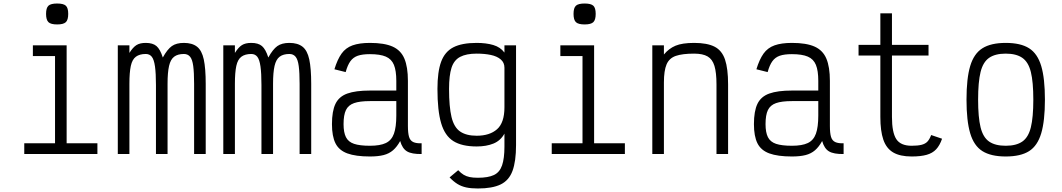

<svg xmlns="http://www.w3.org/2000/svg" viewBox="-20 -876 6040 1092"><path d="M118 0V-61H293V-557H167V-618H359V-61H534V0ZM305 -737Q269 -737 255.5 -750Q242 -763 242 -797Q242 -831 255.5 -843.5Q269 -856 305 -856Q341 -856 354.5 -843.5Q368 -831 368 -797Q368 -763 354.5 -750Q341 -737 305 -737Z M650 0V-618H716V-575Q736 -607 756 -619.5Q776 -632 809 -632Q849 -632 870 -614Q891 -596 906 -549Q932 -596 957.5 -614Q983 -632 1026 -632Q1073 -632 1100.5 -610.5Q1128 -589 1139 -538Q1150 -487 1150 -399V0H1084V-399Q1084 -463 1079 -500.5Q1074 -538 1061 -553.5Q1048 -569 1026 -569Q991 -569 970.5 -553.5Q950 -538 941.5 -501Q933 -464 933 -400V0H867V-393Q867 -459 861.5 -498Q856 -537 843.5 -553Q831 -569 809 -569Q774 -569 753 -553.5Q732 -538 724 -501Q716 -464 716 -400V0Z M1250 0V-618H1316V-575Q1336 -607 1356 -619.5Q1376 -632 1409 -632Q1449 -632 1470 -614Q1491 -596 1506 -549Q1532 -596 1557.5 -614Q1583 -632 1626 -632Q1673 -632 1700.5 -610.5Q1728 -589 1739 -538Q1750 -487 1750 -399V0H1684V-399Q1684 -463 1679 -500.5Q1674 -538 1661 -553.5Q1648 -569 1626 -569Q1591 -569 1570.5 -553.5Q1550 -538 1541.5 -501Q1533 -464 1533 -400V0H1467V-393Q1467 -459 1461.5 -498Q1456 -537 1443.5 -553Q1431 -569 1409 -569Q1374 -569 1353 -553.5Q1332 -538 1324 -501Q1316 -464 1316 -400V0Z M2084 14Q2003 14 1955.5 -3.5Q1908 -21 1888 -61Q1868 -101 1868 -170Q1868 -244 1888 -285.5Q1908 -327 1955.5 -344Q2003 -361 2084 -361H2234V-416Q2234 -474 2220.5 -507Q2207 -540 2174.5 -554Q2142 -568 2084 -568Q2041 -568 2015 -559Q1989 -550 1973 -528Q1957 -506 1946 -466L1882 -482Q1899 -538 1922.5 -571Q1946 -604 1985 -618Q2024 -632 2084 -632Q2166 -632 2213 -611Q2260 -590 2280 -542.5Q2300 -495 2300 -416V-160Q2300 -119 2306.5 -97.5Q2313 -76 2330.5 -68Q2348 -60 2378 -61V0Q2322 1 2295 -15Q2268 -31 2256 -74Q2238 -41 2215.5 -21.5Q2193 -2 2161.5 6Q2130 14 2084 14ZM2084 -47Q2142 -47 2174.5 -62.5Q2207 -78 2220.5 -115.5Q2234 -153 2234 -219V-301H2084Q2026 -301 1993.5 -289.5Q1961 -278 1947.5 -250Q1934 -222 1934 -170Q1934 -123 1947.5 -96Q1961 -69 1993.5 -58Q2026 -47 2084 -47Z M2698 196Q2659 196 2631.5 190Q2604 184 2582 170.5Q2560 157 2537 133L2586 92Q2602 109 2617 118Q2632 127 2651 131Q2670 135 2698 135Q2756 135 2789 119.5Q2822 104 2835.5 64.5Q2849 25 2849 -42V-116Q2827 -76 2786.5 -59.5Q2746 -43 2691 -43Q2607 -43 2558.5 -73.5Q2510 -104 2489 -175.5Q2468 -247 2468 -370Q2468 -468 2489 -525Q2510 -582 2558.5 -607Q2607 -632 2691 -632Q2745 -632 2785.5 -620Q2826 -608 2849 -577V-618H2915V-51Q2915 41 2895 95.5Q2875 150 2827.5 173Q2780 196 2698 196ZM2691 -104Q2765 -104 2807 -141Q2849 -178 2849 -266V-491Q2849 -520 2828 -538Q2807 -556 2771.5 -563.5Q2736 -571 2691 -571Q2632 -571 2597 -552.5Q2562 -534 2548 -490.5Q2534 -447 2534 -370Q2534 -269 2548 -210.5Q2562 -152 2597 -128Q2632 -104 2691 -104Z M3118 0V-61H3293V-557H3167V-618H3359V-61H3534V0ZM3305 -737Q3269 -737 3255.5 -750Q3242 -763 3242 -797Q3242 -831 3255.5 -843.5Q3269 -856 3305 -856Q3341 -856 3354.5 -843.5Q3368 -831 3368 -797Q3368 -763 3354.5 -750Q3341 -737 3305 -737Z M3690 0V-618H3756V-566Q3784 -600 3822 -616Q3860 -632 3928 -632Q4002 -632 4044 -610.5Q4086 -589 4103.5 -537.5Q4121 -486 4121 -396V0H4055V-396Q4055 -463 4043.5 -501Q4032 -539 4004.5 -555Q3977 -571 3928 -571Q3861 -571 3823.5 -558Q3786 -545 3771 -509.5Q3756 -474 3756 -407V0Z M4484 14Q4403 14 4355.5 -3.5Q4308 -21 4288 -61Q4268 -101 4268 -170Q4268 -244 4288 -285.5Q4308 -327 4355.5 -344Q4403 -361 4484 -361H4634V-416Q4634 -474 4620.5 -507Q4607 -540 4574.5 -554Q4542 -568 4484 -568Q4441 -568 4415 -559Q4389 -550 4373 -528Q4357 -506 4346 -466L4282 -482Q4299 -538 4322.5 -571Q4346 -604 4385 -618Q4424 -632 4484 -632Q4566 -632 4613 -611Q4660 -590 4680 -542.5Q4700 -495 4700 -416V-160Q4700 -119 4706.5 -97.5Q4713 -76 4730.5 -68Q4748 -60 4778 -61V0Q4722 1 4695 -15Q4668 -31 4656 -74Q4638 -41 4615.5 -21.5Q4593 -2 4561.5 6Q4530 14 4484 14ZM4484 -47Q4542 -47 4574.5 -62.5Q4607 -78 4620.5 -115.5Q4634 -153 4634 -219V-301H4484Q4426 -301 4393.5 -289.5Q4361 -278 4347.5 -250Q4334 -222 4334 -170Q4334 -123 4347.5 -96Q4361 -69 4393.5 -58Q4426 -47 4484 -47Z M5165 14Q5099 14 5060 -9Q5021 -32 5004 -81.5Q4987 -131 4987 -211V-560H4863V-621H4987V-800H5053V-621H5261V-560H5053V-211Q5053 -123 5077.5 -85Q5102 -47 5165 -47Q5200 -47 5221.5 -52.5Q5243 -58 5255 -71Q5267 -84 5276 -108L5338 -87Q5325 -49 5304.5 -27Q5284 -5 5250.5 4.5Q5217 14 5165 14Z M5700 14Q5616 14 5567.5 -16.5Q5519 -47 5498 -118Q5477 -189 5477 -309Q5477 -430 5498 -500.5Q5519 -571 5567.5 -601.5Q5616 -632 5700 -632Q5785 -632 5833 -601.5Q5881 -571 5902 -500.5Q5923 -430 5923 -309Q5923 -189 5902 -118Q5881 -47 5833 -16.5Q5785 14 5700 14ZM5700 -47Q5760 -47 5794.5 -71Q5829 -95 5843 -152Q5857 -209 5857 -309Q5857 -410 5843 -466.5Q5829 -523 5794.5 -547Q5760 -571 5700 -571Q5640 -571 5605.5 -547Q5571 -523 5557 -466.5Q5543 -410 5543 -309Q5543 -209 5557 -152Q5571 -95 5605.5 -71Q5640 -47 5700 -47Z"/></svg>

Font: Victor Mono Thin Light
Style: Regular
Weight: 300
Monospace: yes
Version: Version 1.561;gftools[0.9.30]